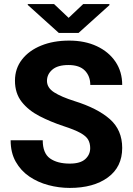

<svg xmlns="http://www.w3.org/2000/svg" viewBox="-20 -922 661 952"><path d="M427.2 -187.5Q427.2 -211.4 417.2 -229.2Q407.2 -247.1 378.7 -262.9Q350.1 -278.8 294.4 -296.9Q231 -317.9 176 -346.2Q121.1 -374.5 87.6 -417Q54.2 -459.5 54.2 -522Q54.2 -582 88.9 -626.7Q123.5 -671.4 184.1 -696Q244.6 -720.7 322.8 -720.7Q400.9 -720.7 460.2 -692.9Q519.5 -665 552.7 -615.7Q585.9 -566.4 585.9 -501H427.7Q427.7 -544.4 400.9 -572Q374 -599.6 319.3 -599.6Q266.1 -599.6 239.5 -576.7Q212.9 -553.7 212.9 -521Q212.9 -486.8 248.5 -464.1Q284.2 -441.4 349.1 -420.9Q463.4 -385.3 524.7 -331.3Q585.9 -277.3 585.9 -188.5Q585.9 -94.2 514.9 -42.2Q443.8 9.8 325.7 9.8Q272 9.8 219.7 -4.2Q167.5 -18.1 125.2 -46.9Q83 -75.7 57.9 -120.4Q32.7 -165 32.7 -226.6H191.9Q191.9 -162.1 228 -136.5Q264.2 -110.8 325.7 -110.8Q378.4 -110.8 402.8 -133.1Q427.2 -155.3 427.2 -187.5ZM248 -901.9 320.3 -833.5 392.6 -901.9H522.5V-896.5L369.6 -758.8H271.5L117.7 -897.5V-901.9Z"/></svg>

Font: Vazirmatn RD ExtraBold
Style: Regular
Weight: 800
Designer: Saber Rastikerdar
Foundry: Saber Rastikerdar
Version: Version 32.102